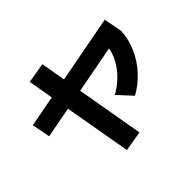

<svg xmlns="http://www.w3.org/2000/svg" viewBox="-168 -954 1201 1201"><g transform="rotate(-45 432.0 -354.0)"><path d="M23.1 -503.6 808.2 -652.2 831.2 -531 46.7 -382.4ZM201.3 -708.6 335.4 -731.2 463.2 0.1 329.7 22.6ZM704.5 -548.1 831.2 -531Q828.6 -462.5 799.4 -394.9Q770.1 -327.3 719.8 -272.2Q669.6 -217.1 605.6 -182.1L520.1 -274.4Q576.5 -306.3 617.9 -350.4Q659.3 -394.5 681.6 -445.5Q704 -496.5 704.5 -548.1Z"/></g></svg>

Font: Pretendard GOV Variable
Style: Regular
Weight: 400
Designer: Base glyphs from Inter by Rasmus Andersson; Hangul glyphs from Noto Sans CJK(Source Han Sans) by Jang Soo-young and Kang
Foundry: Kil Hyung-jin
Version: Version 1.307;Glyphs 3.2 (3192)